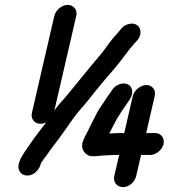

<svg xmlns="http://www.w3.org/2000/svg" viewBox="-20 -702 715 788"><path d="M258 -682C234 -682 209 -661 203 -637L111 -239C105 -214 122 -194 146 -194C154 -194 161 -196 169 -199C146 -168 128 -147 109 -119C97 -100 69 -65 62 -44L58 -33C49 -7 64 15 86 18C112 22 136 1 145 -22L148 -32C150 -35 153 -40 158 -47C177 -71 186 -87 205 -111C226 -137 254 -179 275 -208C298 -242 322 -265 348 -298C383 -343 420 -387 456 -428C483 -460 505 -495 533 -525L543 -536C563 -558 559 -586 544 -598C525 -612 495 -604 479 -586L470 -575C463 -567 453 -556 442 -543C420 -516 413 -502 391 -476C342 -419 294 -357 244 -298C230 -283 216 -267 203 -248L293 -637C299 -661 282 -682 258 -682ZM525 -308 490 -156H465C450 -156 440 -154 429 -154C429 -155 431 -158 431 -159C441 -177 457 -213 471 -232C485 -255 497 -270 510 -290C530 -318 525 -347 504 -356C479 -367 450 -350 439 -331C434 -324 431 -318 426 -312C413 -296 411 -288 398 -271C389 -258 381 -246 375 -233C363 -208 350 -186 340 -163C333 -150 321 -129 318 -114C312 -88 331 -64 354 -61C373 -59 391 -64 409 -64C422 -64 429 -66 444 -66H469L449 20C443 45 460 66 485 66C510 66 533 45 539 20L559 -66H596C620 -66 645 -86 651 -110C657 -134 641 -156 617 -156H580L615 -308C621 -332 605 -353 581 -353C557 -353 531 -332 525 -308Z"/></svg>

Font: Electronic
Style: BlkIt
Weight: 900
Version: Version 1.011